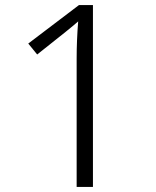

<svg xmlns="http://www.w3.org/2000/svg" viewBox="-20 -734 611 754"><path d="M281 -504Q281 -575 287 -650Q268 -632 126 -520L91 -563L290 -714H345V0H281Z"/></svg>

Font: OpenSansMMV
Style: Light
Weight: 300
Foundry: Ascender Corporation
Version: Version 4.001